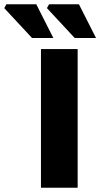

<svg xmlns="http://www.w3.org/2000/svg" viewBox="-120 -880 470 900"><path d="M72 0V-650H244V0ZM30 -702 -100 -842 -90 -860H50L130 -702ZM230 -702 100 -842 110 -860H250L330 -702Z"/></svg>

Font: Mada Black
Style: Regular
Weight: 900
Designer: Khaled Hosny
Version: Version 1.5